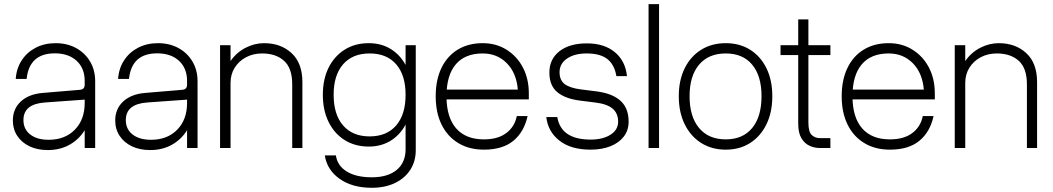

<svg xmlns="http://www.w3.org/2000/svg" viewBox="-20 -720 5120 934"><path d="M443 -325Q443 -379 418.2 -420.8Q393.5 -462.5 350.2 -486.2Q307 -510 250.5 -510Q196.5 -510 154 -488Q111.5 -466 85.8 -426.8Q60 -387.5 56.5 -336H109.5Q122.5 -460.5 246.5 -460.5Q313.5 -460.5 352.8 -424.2Q392 -388 392 -326V0H443ZM427 -219.5H392Q392 -138 344 -89Q296 -40 216.5 -40Q160 -40 127 -65.8Q94 -91.5 94 -136Q94 -214 198.5 -221.5L394 -235.5L392 -309Q392 -296.5 386.2 -290.2Q380.5 -284 367.5 -283L188.5 -268Q120.5 -262.5 81.5 -226.5Q42.5 -190.5 42.5 -134Q42.5 -91.5 64 -59Q85.5 -26.5 123.8 -8.2Q162 10 212.5 10Q275.5 10 324 -19.2Q372.5 -48.5 399.8 -100.2Q427 -152 427 -219.5Z M941 -325Q941 -379 916.2 -420.8Q891.5 -462.5 848.2 -486.2Q805 -510 748.5 -510Q694.5 -510 652 -488Q609.5 -466 583.8 -426.8Q558 -387.5 554.5 -336H607.5Q620.5 -460.5 744.5 -460.5Q811.5 -460.5 850.8 -424.2Q890 -388 890 -326V0H941ZM925 -219.5H890Q890 -138 842 -89Q794 -40 714.5 -40Q658 -40 625 -65.8Q592 -91.5 592 -136Q592 -214 696.5 -221.5L892 -235.5L890 -309Q890 -296.5 884.2 -290.2Q878.5 -284 865.5 -283L686.5 -268Q618.5 -262.5 579.5 -226.5Q540.5 -190.5 540.5 -134Q540.5 -91.5 562 -59Q583.5 -26.5 621.8 -8.2Q660 10 710.5 10Q773.5 10 822 -19.2Q870.5 -48.5 897.8 -100.2Q925 -152 925 -219.5Z M1401.5 -309.5V0H1451V-320.5Q1451 -413 1398.5 -461.5Q1346 -510 1264.5 -510Q1218.5 -510 1174.5 -487.5Q1130.5 -465 1101.5 -423Q1072.5 -381 1072 -322.5L1101.5 -316.5Q1101.5 -358.5 1121.8 -390.8Q1142 -423 1176.8 -441.5Q1211.5 -460 1255 -460Q1322 -460 1361.8 -424.2Q1401.5 -388.5 1401.5 -309.5ZM1050.5 -500V0H1101.5V-500Z M1603 -259Q1603 -163 1649 -109.8Q1695 -56.5 1778 -56.5Q1861.5 -56.5 1907.2 -109.8Q1953 -163 1953 -259Q1953 -354.5 1907.2 -407.2Q1861.5 -460 1778 -460Q1695 -460 1649 -407.2Q1603 -354.5 1603 -259ZM1986 -259Q1986 -183.5 1959.5 -126.8Q1933 -70 1885.2 -38.5Q1837.5 -7 1774 -7Q1707 -7 1656.8 -38.5Q1606.5 -70 1578.5 -126.8Q1550.5 -183.5 1550.5 -259Q1550.5 -334.5 1578.5 -390.8Q1606.5 -447 1656.8 -478.5Q1707 -510 1774 -510Q1837.5 -510 1885.2 -478.8Q1933 -447.5 1959.5 -391.2Q1986 -335 1986 -259ZM2002.5 -500V10.5Q2002.5 65 1975.8 106.2Q1949 147.5 1901 170.5Q1853 193.5 1788.5 193.5Q1694 193.5 1632.5 150.2Q1571 107 1560 36H1614Q1621 86 1666.8 114.2Q1712.5 142.5 1788.5 142.5Q1866 142.5 1909.5 106.8Q1953 71 1953 6V-500Z M2099.5 -252Q2099.5 -172 2128.2 -113.8Q2157 -55.5 2209.8 -23.8Q2262.5 8 2334 8Q2425 8 2477.2 -35Q2529.5 -78 2546.5 -155.5H2494Q2484 -104 2443.2 -73Q2402.5 -42 2334 -42Q2245.5 -42 2198.8 -95.8Q2152 -149.5 2152 -252Q2152 -353.5 2197 -406.8Q2242 -460 2328 -460Q2399 -460 2445.8 -412.2Q2492.5 -364.5 2499 -284H2143.5V-236.5H2552.5V-265.5Q2552.5 -336.5 2523.8 -391.5Q2495 -446.5 2444.2 -478.2Q2393.5 -510 2328 -510Q2258.5 -510 2207 -478.8Q2155.5 -447.5 2127.5 -389.5Q2099.5 -331.5 2099.5 -252Z M2878 -221Q2934 -214 2960.5 -191.2Q2987 -168.5 2987 -128Q2987 -88.5 2950 -64.8Q2913 -41 2853 -41Q2709.5 -41 2691 -150.5H2637.5Q2645.5 -79.5 2701.5 -35.8Q2757.5 8 2852.5 8Q2908.5 8 2950 -8.8Q2991.5 -25.5 3014.8 -56Q3038 -86.5 3038 -128Q3038 -193.5 2998.8 -229.5Q2959.5 -265.5 2881.5 -275.5L2806.5 -285Q2754 -291.5 2728 -310.2Q2702 -329 2702 -369Q2702 -410 2738.2 -435Q2774.5 -460 2834 -460Q2899.5 -460 2934.2 -433Q2969 -406 2978.5 -349.5H3030Q3022.5 -423.5 2971 -466.2Q2919.5 -509 2835 -509Q2750.5 -509 2701.5 -470.8Q2652.5 -432.5 2652.5 -367Q2652.5 -303.5 2691.2 -271.5Q2730 -239.5 2802.5 -230.5Z M3135 -700V0H3186V-700Z M3282 -252Q3282 -174 3310.8 -115.5Q3339.5 -57 3391 -24.5Q3442.5 8 3510.5 8Q3578.5 8 3629.2 -24.5Q3680 -57 3708.5 -115.5Q3737 -174 3737 -252Q3737 -330 3708.5 -388Q3680 -446 3629.2 -478Q3578.5 -510 3510.5 -510Q3442.5 -510 3391 -478Q3339.5 -446 3310.8 -388Q3282 -330 3282 -252ZM3684.5 -252Q3684.5 -152.5 3639 -97.2Q3593.5 -42 3510.5 -42Q3427 -42 3380.8 -97.2Q3334.5 -152.5 3334.5 -252Q3334.5 -351 3380.8 -405.5Q3427 -460 3510.5 -460Q3593.5 -460 3639 -405.5Q3684.5 -351 3684.5 -252Z M3777 -500V-452H4019.5V-500ZM4019.5 -48H3968.5Q3945.5 -48 3929 -63Q3912.5 -78 3912.5 -124V-625.5H3863V-118Q3863 -73 3878.8 -47.2Q3894.5 -21.5 3918.5 -10.8Q3942.5 0 3967.5 0H4019.5Z M4074.5 -252Q4074.5 -172 4103.2 -113.8Q4132 -55.5 4184.8 -23.8Q4237.5 8 4309 8Q4400 8 4452.2 -35Q4504.5 -78 4521.5 -155.5H4469Q4459 -104 4418.2 -73Q4377.5 -42 4309 -42Q4220.5 -42 4173.8 -95.8Q4127 -149.5 4127 -252Q4127 -353.5 4172 -406.8Q4217 -460 4303 -460Q4374 -460 4420.8 -412.2Q4467.5 -364.5 4474 -284H4118.5V-236.5H4527.5V-265.5Q4527.5 -336.5 4498.8 -391.5Q4470 -446.5 4419.2 -478.2Q4368.5 -510 4303 -510Q4233.5 -510 4182 -478.8Q4130.5 -447.5 4102.5 -389.5Q4074.5 -331.5 4074.5 -252Z M4975.5 -309.5V0H5025V-320.5Q5025 -413 4972.5 -461.5Q4920 -510 4838.5 -510Q4792.5 -510 4748.5 -487.5Q4704.5 -465 4675.5 -423Q4646.5 -381 4646 -322.5L4675.5 -316.5Q4675.5 -358.5 4695.8 -390.8Q4716 -423 4750.8 -441.5Q4785.5 -460 4829 -460Q4896 -460 4935.8 -424.2Q4975.5 -388.5 4975.5 -309.5ZM4624.5 -500V0H4675.5V-500Z"/></svg>

Font: Overused Grotesk Light
Style: Regular
Weight: 300
Designer: RandomMaerks
Version: Version 0.005